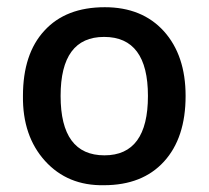

<svg xmlns="http://www.w3.org/2000/svg" viewBox="-20 -515 590 543"><path d="M443.4 -426.8Q504.9 -358.4 504.9 -243.7Q504.9 -125 443.8 -58.1Q382.8 8.8 273.9 8.8Q171.4 10.7 107.4 -59.8Q43.5 -130.4 44.9 -243.7Q44.9 -362.8 105.5 -428.2Q166 -494.6 276.4 -494.6Q381.8 -494.6 443.4 -426.8ZM274.4 -410.6Q151.4 -410.6 151.4 -243.7Q151.4 -75.7 275.4 -75.7Q398.4 -75.7 398.4 -243.7Q398.4 -410.6 274.4 -410.6Z"/></svg>

Font: Khula Semibold
Style: Regular
Weight: 600
Designer: Erin McLaughlin, Steve Matteson
Version: Version 1.000;PS 1.0;hotconv 1.0.72;makeotf.lib2.5.5900